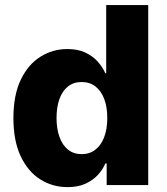

<svg xmlns="http://www.w3.org/2000/svg" viewBox="-20 -748 675 776"><path d="M253.4 8.3Q191.9 8.3 142.1 -23.4Q92.3 -55.2 63.2 -117.4Q34.2 -179.7 34.2 -270.5Q34.2 -364.7 64.5 -426.8Q94.7 -488.8 144.3 -519.3Q193.8 -549.8 252 -549.8Q294.4 -549.8 324.7 -535.6Q355 -521.5 375 -499Q395 -476.6 405.8 -451.7H409.2V-727.5H579.1V0H411.1V-87.4H405.8Q395 -62 374.8 -40.3Q354.5 -18.6 324.5 -5.1Q294.4 8.3 253.4 8.3ZM310.1 -125Q342.3 -125 365.5 -143.1Q388.7 -161.1 401.1 -193.8Q413.6 -226.6 413.6 -271Q413.6 -315.9 401.1 -348.4Q388.7 -380.9 365.7 -398.7Q342.8 -416.5 310.1 -416.5Q277.3 -416.5 254.6 -398.4Q231.9 -380.4 220.2 -347.7Q208.5 -314.9 208.5 -271Q208.5 -227.1 220.5 -194.1Q232.4 -161.1 255.1 -143.1Q277.8 -125 310.1 -125Z"/></svg>

Font: Inter 16pt ExtraBold
Style: Regular
Weight: 800
Version: Version 4.001;git-66647c0bb